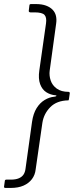

<svg xmlns="http://www.w3.org/2000/svg" viewBox="-64 -762 365 947"><path d="M-36 165Q-41 165 -43 163Q-45 161 -44 158L-40 129Q-39 126 -37.5 125Q-36 124 -33 124H-11Q13 124 28.5 117.5Q44 111 52 99Q60 87 62 69L94 -161Q100 -202 116.5 -228.5Q133 -255 156.5 -269Q180 -283 204 -285Q212 -286 214 -288.5Q216 -291 210 -292Q185 -294 164.5 -307Q144 -320 134 -347Q124 -374 130 -415L163 -647Q167 -676 155.5 -688.5Q144 -701 106 -701H86Q82 -701 79.5 -703.5Q77 -706 78 -710L81 -735Q82 -740 83.5 -741Q85 -742 89 -742H112Q142 -742 162.5 -734.5Q183 -727 195.5 -714Q208 -701 212 -683.5Q216 -666 213 -646L181 -413Q178 -389 186 -365Q194 -341 216 -325Q238 -309 274 -309Q276 -309 278.5 -307Q281 -305 280 -301L276 -273Q275 -269 274.5 -268Q274 -267 273 -267Q216 -266 184 -233.5Q152 -201 145 -156L112 73Q109 101 93.5 121.5Q78 142 52 153.5Q26 165 -12 165H-36Z"/></svg>

Font: Libre Franklin ExtraLight
Style: Italic
Weight: 250
Italic angle: -8°
Designer: Pablo Impallari, Rodrigo Fuenzalida, Nhung Nguyen
Foundry: Impallari Type
Version: Version 3.000